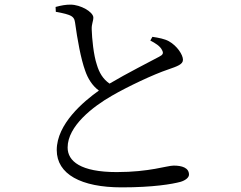

<svg xmlns="http://www.w3.org/2000/svg" viewBox="-20 -782 1040 829"><path d="M629 -607C650 -596 672 -583 680 -565C687 -552 683 -545 667 -537C630 -517 527 -465 453 -421C424 -441 408 -469 398 -503C384 -544 377 -617 376 -655C375 -679 383 -689 383 -707C382 -730 329 -762 284 -762C264 -762 246 -759 220 -752L221 -731C236 -728 260 -724 276 -718C296 -711 302 -701 304 -685C314 -612 329 -528 348 -476C359 -444 378 -412 407 -391C341 -344 225 -247 225 -134C225 -30 330 27 505 27C641 27 723 13 760 3C780 -3 796 -15 796 -28C796 -58 765 -67 730 -67C701 -67 626 -39 484 -39C328 -39 272 -86 272 -145C272 -238 382 -322 462 -368C531 -408 643 -461 706 -482C746 -496 770 -504 770 -524C770 -545 745 -584 709 -604C691 -614 665 -619 638 -623Z"/></svg>

Font: Source Han Serif K
Style: Regular
Weight: 400
Designer: Ryoko NISHIZUKA 西塚涼子 (kana & ideographs); Frank Grießhammer (Latin, Greek & Cyrillic); Wenlong ZHANG 张文龙 (bopomofo); San
Foundry: Adobe Systems Incorporated
Version: Version 1.001;PS 1.001;hotconv 16.6.54;makeotf.lib2.5.65590